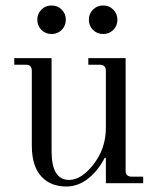

<svg xmlns="http://www.w3.org/2000/svg" viewBox="-20 -668 574 700"><path d="M356 -648Q378 -648 393 -633Q408 -618 408 -596Q408 -574 393 -559Q378 -544 356 -544Q334 -544 319 -559Q304 -574 304 -596Q304 -618 319 -633Q334 -648 356 -648ZM168 -648Q190 -648 205 -633Q220 -618 220 -596Q220 -574 205 -559Q190 -544 168 -544Q146 -544 131 -559Q116 -574 116 -596Q116 -618 131 -633Q146 -648 168 -648ZM223 12Q173 12 142 -14Q96 -51 96 -137V-410Q96 -432 74 -432H32V-456H168V-117Q168 -12 232 -12Q277 -12 321.5 -69.5Q366 -127 366 -202V-410Q366 -432 344 -432H302V-456H438V-46Q438 -24 460 -24H502V0H366V-92L362 -93Q336 -43 299.5 -15.5Q263 12 223 12Z"/></svg>

Font: Old Standard TT
Style: Regular
Weight: 400
Designer: Alexey Kryukov <alexios@thessalonica.org.ru>
Version: Version 1.0